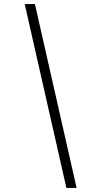

<svg xmlns="http://www.w3.org/2000/svg" viewBox="-20 -720 490 940"><path d="M101 -700H151L355 200H305Z"/></svg>

Font: Retni Sans Light
Style: Italic
Weight: 300
Italic angle: -8°
Designer: Vitaly Kuzmin
Foundry: ParaType Ltd.
Version: Version 1.00;June 10, 2019;FontCreator 11.5.0.2425 64-bit; t